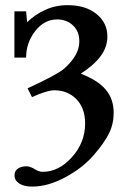

<svg xmlns="http://www.w3.org/2000/svg" viewBox="-20 -480 487 729"><path d="M102.1 228.5Q71.3 228.5 53.2 216.8Q35.2 205.1 35.2 186Q35.2 168.5 48.3 159.9Q61.5 151.4 80.6 151.4Q94.7 151.4 113.3 163.1Q127.9 172.4 142.6 172.4Q203.1 172.4 253.2 116.7Q303.2 61 303.2 -11.2Q303.2 -69.8 270 -103.5Q236.8 -137.2 186 -137.2Q158.7 -137.2 101.6 -111.3L84.5 -144.5Q197.3 -196.8 222.2 -218.3Q281.2 -269.5 281.2 -322.8Q281.2 -361.3 256.8 -383.8Q232.4 -406.2 196.8 -406.2Q147.9 -406.2 113.5 -361.8Q79.1 -317.4 79.1 -261.2H34.7V-437H79.1L83 -395.5Q110.8 -423.3 150.4 -441.9Q189.9 -460.4 237.3 -460.4Q304.7 -460.4 346.2 -427Q387.7 -393.6 387.7 -341.3Q387.7 -302.2 363 -268.1Q338.4 -233.9 286.6 -200.2Q351.6 -175.3 381.6 -139.6Q411.6 -104 411.6 -51.3Q411.6 -9.3 393.8 26.6Q376 62.5 336.4 108.4Q294.4 157.2 228.3 192.9Q162.1 228.5 102.1 228.5Z"/></svg>

Font: Elstob 8pt Medium
Style: Regular
Weight: 500
Designer: Peter S. Baker
Version: Version 1.015